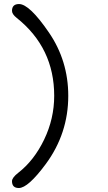

<svg xmlns="http://www.w3.org/2000/svg" viewBox="-20 -860 540 960"><path d="M75.2 -839.8Q127 -839.8 224.1 -698.2Q321.3 -556.6 321.3 -380.9Q321.3 -192.4 209 -40Q120.1 80.1 74.2 80.1Q40 80.1 40 45.9Q40 28.3 71.3 3.9Q150.4 -57.6 200.7 -162.1Q251 -266.6 251 -380.9Q251 -621.1 63.5 -770.5Q40 -789.1 40 -805.7Q40 -839.8 75.2 -839.8Z"/></svg>

Font: MotoyaLMaru
Style: W3 mono
Weight: 400
Version: Version 1.01